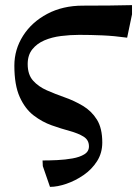

<svg xmlns="http://www.w3.org/2000/svg" viewBox="-20 -502 538 749"><path d="M175 227 147 146 146 124Q173 124 204 122.5Q235 121 263 116Q291 111 309 100Q327 89 327 69Q327 44 306 31Q285 18 252 9Q219 0 182 -13Q145 -26 111.5 -51.5Q78 -77 57 -123.5Q36 -170 36 -246Q36 -309 70 -362.5Q104 -416 164.5 -448Q225 -480 303 -480Q366 -480 407.5 -480.5Q449 -481 495 -482V-446L476 -355Q426 -362 379.5 -364Q333 -366 289 -366Q254 -366 218 -361.5Q182 -357 153 -344.5Q124 -332 106 -309.5Q88 -287 88 -252Q88 -211 109 -187.5Q130 -164 163 -149.5Q196 -135 233 -122Q270 -109 303.5 -89Q337 -69 358 -35.5Q379 -2 379 54Q379 95 358.5 127Q338 159 306 181Q274 203 239 215Q204 227 175 227Z"/></svg>

Font: STIX Two Text SemiBold
Style: Regular
Weight: 600
Designer: Ross Mills, John Hudson & Paul Hanslow, Tiro Typeworks Ltd; with prior portions MicroPress Inc., and Coen Hoffman.
Foundry: Tiro Typeworks Ltd
Version: Version 2.13 b171